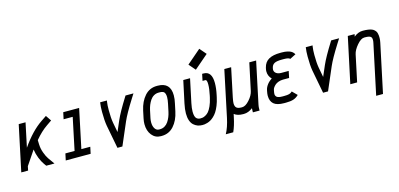

<svg xmlns="http://www.w3.org/2000/svg" viewBox="-83 -1308 4215 2030"><g transform="rotate(-15 2024.5 -293.0)"><path d="M71.8 0H-2.9L103 -500H177.7L122.1 -236.8Q229.5 -392.1 344.2 -469.7L402.8 -509.3L443.8 -448.7L389.2 -411.1Q320.3 -364.3 253.9 -284.2L255.4 -239.3Q256.8 -190.9 274.2 -143.8Q291.5 -96.7 309.6 -71.3L360.4 0H270.5L251 -27.3Q230 -56.6 211.2 -103.3Q192.4 -149.9 185.5 -200.2L81.1 -45.4Z M756.3 0H483.9L499.5 -73.2H600.1L674.3 -426.8H574.7L590.3 -500H764.2L674.3 -73.2H772Z M1065.9 -485.4Q1060.5 -451.7 1060.5 -396.5Q1060.5 -311.5 1070.3 -255.9L1090.3 -148.9L1140.6 -265.6Q1175.3 -345.2 1264.2 -487.3L1272 -500H1358.9L1325.7 -447.3Q1238.8 -309.1 1207 -235.4L1100.6 12.2H1046.4L998 -242.2Q987.3 -302.7 987.3 -396.5Q987.3 -456.5 993.7 -496.1L994.1 -500H1068.4Z M1626.5 -512.2Q1765.6 -512.2 1765.6 -369.6Q1765.6 -329.6 1754.9 -283.7L1737.3 -200.7Q1717.3 -105.5 1664.3 -46.6Q1611.3 12.2 1531.2 12.2H1522.5Q1461.9 12.2 1424.3 -34.9Q1386.7 -82 1386.7 -155.3Q1386.7 -183.6 1393.6 -216.3L1411.1 -299.3Q1431.6 -393.6 1484.6 -452.9Q1537.6 -512.2 1617.7 -512.2ZM1692.4 -369.6Q1692.4 -388.7 1688.5 -402.1Q1684.6 -415.5 1679 -422.6Q1673.3 -429.7 1663.6 -433.6Q1653.8 -437.5 1646.2 -438.2Q1638.7 -439 1626.5 -439H1617.7Q1588.9 -439 1564.9 -425Q1541 -411.1 1525.1 -387.2Q1509.3 -363.3 1499 -337.9Q1488.8 -312.5 1482.4 -283.7L1464.8 -200.7Q1460 -177.7 1460 -155.3Q1460 -113.8 1476.8 -87.4Q1493.7 -61 1522.5 -61H1531.2Q1560.1 -61 1583.7 -74.7Q1607.4 -88.4 1623.3 -112.1Q1639.2 -135.7 1649.4 -161.4Q1659.7 -187 1666 -216.3L1683.6 -299.3Q1692.4 -340.3 1692.4 -369.6Z M2061 -570.8 1999 -643.1 2152.8 -775.4 2214.8 -703.1ZM1923.8 -242.7Q1912.6 -189.5 1912.6 -150.9Q1912.6 -122.1 1918.2 -103Q1923.8 -84 1934.1 -75.4Q1944.3 -66.9 1954.1 -64Q1963.9 -61 1977.1 -61Q1989.7 -61 2001 -63Q2012.2 -64.9 2031.5 -75.2Q2050.8 -85.4 2066.7 -103.8Q2082.5 -122.1 2099.4 -158.9Q2116.2 -195.8 2127.4 -246.6L2132.3 -269Q2147.5 -338.4 2147.5 -387.7Q2147.5 -438.5 2129.9 -438.5H2098.6L2113.8 -511.7H2129.9Q2219.2 -511.7 2219.2 -383.3Q2219.2 -325.7 2203.6 -253.4L2198.7 -231Q2188.5 -183.6 2172.9 -145.3Q2157.2 -106.9 2140.9 -82Q2124.5 -57.1 2104.5 -38.8Q2084.5 -20.5 2067.6 -11Q2050.8 -1.5 2031.7 4.2Q2012.7 9.8 2001 11Q1989.3 12.2 1977.1 12.2Q1949.7 12.2 1926.3 3.7Q1902.8 -4.9 1882.6 -22.9Q1862.3 -41 1850.8 -73.7Q1839.4 -106.4 1839.4 -150.9Q1839.4 -196.8 1852.5 -258.3L1904.3 -500H1978.5Z M2528.3 -24.4Q2480.5 12.2 2431.6 12.2H2422.9Q2360.8 12.2 2326.2 -16.1L2318.4 19.5Q2299.8 108.9 2271.5 170.4H2189.9Q2225.6 106 2247.1 4.9L2353.5 -500H2428.2L2362.3 -186.5Q2353.5 -142.6 2353.5 -125.5Q2353.5 -89.8 2370.4 -75.4Q2387.2 -61 2422.9 -61H2431.6Q2469.2 -61 2511.7 -109.1Q2554.2 -157.2 2563.5 -201.7L2627 -500H2701.7L2604.5 -40.5Q2600.1 -21.5 2600.1 8.3V20.5H2526.9V8.3Q2526.9 -8.3 2528.3 -24.4Z M3054.7 -422.9Q3044.4 -439 2986.8 -439H2968.3Q2909.7 -439 2885 -425.5Q2860.4 -412.1 2853.5 -384.3L2850.6 -372.6Q2849.1 -366.2 2849.1 -359.9Q2849.1 -335 2869.9 -319.8Q2890.6 -304.7 2924.3 -304.7H3005.9L2990.7 -231.4H2924.3Q2897 -231.4 2873.8 -222.9Q2850.6 -214.4 2836.4 -201.7Q2822.3 -189 2814 -176.8Q2805.7 -164.6 2803.7 -154.8L2800.8 -141.1Q2796.4 -120.1 2796.4 -107.4Q2796.4 -86.4 2812.7 -73.7Q2829.1 -61 2873 -61H2891.6Q2927.2 -61 2946.3 -66.2Q2965.3 -71.3 2980.5 -86.4L3032.2 -34.7Q3005.9 -8.3 2973.6 2Q2941.4 12.2 2891.6 12.2H2873Q2793 12.2 2758.3 -18.3Q2723.6 -48.8 2723.6 -107.9Q2723.6 -128.4 2729.5 -156.7L2732.4 -170.4Q2738.3 -198.2 2759.3 -226.1Q2780.3 -253.9 2812 -273.4Q2775.9 -309.6 2775.9 -359.9Q2775.9 -375.5 2779.3 -389.2L2782.2 -401.9Q2796.4 -460 2842.8 -486.1Q2889.2 -512.2 2968.3 -512.2H2986.8Q3003.9 -512.2 3019 -510.7Q3034.2 -509.3 3045.7 -506.3Q3057.1 -503.4 3066.4 -500.7Q3075.7 -498 3083.3 -493.2Q3090.8 -488.3 3095.7 -485.1Q3100.6 -481.9 3105.5 -476.3Q3110.4 -470.7 3112.1 -468.5Q3113.8 -466.3 3117.2 -460.9L3120.1 -456.1Z M3316.9 -485.4Q3311.5 -451.7 3311.5 -396.5Q3311.5 -311.5 3321.3 -255.9L3341.3 -148.9L3391.6 -265.6Q3426.3 -345.2 3515.1 -487.3L3522.9 -500H3609.9L3576.7 -447.3Q3489.7 -309.1 3458 -235.4L3351.6 12.2H3297.4L3249 -242.2Q3238.3 -302.7 3238.3 -396.5Q3238.3 -456.5 3244.6 -496.1L3245.1 -500H3319.3Z M3877.4 -512.2Q3906.7 -512.2 3929.9 -508.5Q3953.1 -504.9 3968.5 -499Q3983.9 -493.2 3994.6 -483.2Q4005.4 -473.1 4011 -464.1Q4016.6 -455.1 4019.8 -441.2Q4022.9 -427.2 4023.7 -417.2Q4024.4 -407.2 4024.4 -391.6Q4024.4 -371.6 4018.6 -343.3L3905.8 189H3831.1L3947.3 -358.9Q3951.2 -376 3951.2 -391.6Q3951.2 -402.8 3949 -410.4Q3946.8 -418 3939.7 -425Q3932.6 -432.1 3917 -435.5Q3901.4 -439 3877.4 -439H3868.7Q3832.5 -439 3788.6 -387.7Q3744.6 -336.4 3734.9 -290.5L3673.3 0H3598.6L3705.1 -500H3779.8L3773.9 -474.1Q3821.8 -512.2 3868.7 -512.2Z"/></g></svg>

Font: Anka/Coder Narrow
Style: Italic
Weight: 400
Width: 3
Italic angle: -12°
Monospace: yes
Version: Version 001.100